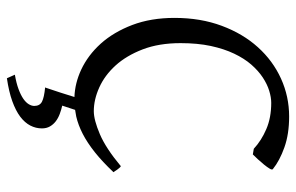

<svg xmlns="http://www.w3.org/2000/svg" viewBox="-176 -494 887 576"><g transform="rotate(90 268.0 -206.5)"><path d="M271.5 14.2Q230 12.7 189.9 -5.9Q146 -26.4 111.3 -64.9Q76.7 -103.5 55.4 -159.4Q34.2 -215.3 34.2 -286.1Q34.2 -364.3 57.9 -427.7Q81.5 -491.2 122.1 -536.1Q162.6 -581.1 216.3 -605.5Q270 -629.9 330.1 -629.9Q382.8 -629.9 422.6 -615.7Q462.4 -601.6 487.8 -581.1Q490.7 -578.6 486.3 -571.3Q481.9 -564 474.4 -554.7Q466.8 -545.4 458.3 -536.1Q449.7 -526.9 443.8 -521L426.8 -523.9Q401.9 -546.9 367.7 -561.5Q333.5 -576.2 289.1 -576.2Q272.5 -576.2 252.7 -570.1Q232.9 -564 212.9 -550.8Q192.9 -537.6 174.3 -516.4Q155.8 -495.1 141.4 -464.8Q127 -434.6 118.4 -394.8Q109.9 -355 109.9 -304.2Q109.9 -239.3 128.7 -190.4Q147.5 -141.6 177 -109.1Q206.5 -76.7 242.9 -60.3Q279.3 -43.9 314 -43.9Q340.3 -43.9 382.8 -62Q425.3 -80.1 479 -125Q481.4 -124 484.1 -120.8Q486.8 -117.7 489.3 -114.3Q491.7 -110.8 493.7 -107.7Q495.6 -104.5 497.1 -103Q465.8 -69.8 437.3 -47.1Q408.7 -24.4 382.1 -10.7Q355.5 2.9 330.1 8.8Q319.8 10.7 310.1 12.2L297.4 50.8Q310.1 53.7 322.5 58.3Q335 63 344.5 70.3Q354 77.6 359.9 87.9Q365.7 98.1 365.7 111.8Q365.7 129.9 357.2 146.5Q348.6 163.1 330.6 176.8Q312.5 190.4 283.9 200.7Q255.4 210.9 215.3 216.8L204.6 192.9Q230 188.5 247.8 181.9Q265.6 175.3 276.9 167.5Q288.1 159.7 293.2 151.1Q298.3 142.6 298.3 134.8Q298.3 118.2 285.6 111.6Q272.9 105 242.7 102.1L243.7 100.1Q244.1 98.6 247.6 88.4Q251 78.1 258.3 56.2Q263.2 40 271.5 14.2Z"/></g></svg>

Font: Akkhara
Style: Regular
Weight: 400
Designer: J. Victor Gaultney
Version: Version 1.00 June 13, 2006, initial release